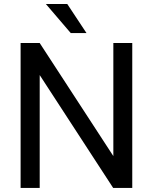

<svg xmlns="http://www.w3.org/2000/svg" viewBox="-20 -922 751 942"><path d="M628.9 -710.9H536.1V-156.2L174.8 -710.9H81.1V0H174.8V-553.7L535.2 0H628.9ZM310.1 -902.3H205.1L327.1 -759.8H404.3Z"/></svg>

Font: Bert Sans
Style: Regular
Weight: 400
Designer: Christian Robertson (Google), Cristiano Sobral
Foundry: Google, Cristiano Sobral
Version: Version 3.101